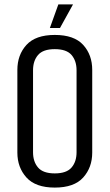

<svg xmlns="http://www.w3.org/2000/svg" viewBox="-20 -840 497 870"><path d="M58.7 -523.2Q58.7 -591.4 99.9 -636.5Q141.2 -681.7 228.2 -681.7Q316 -681.7 357 -636.5Q397.9 -591.4 397.9 -523.2V-148.5Q397.9 -81.3 357 -35.7Q316 10 228.2 10Q141.2 10 99.9 -35.7Q58.7 -81.3 58.7 -148.5ZM326.9 -521.5Q326.9 -564.3 304.2 -590.8Q281.5 -617.3 228.2 -617.3Q175.1 -617.3 152.4 -590.8Q129.7 -564.3 129.7 -521.5V-150.1Q129.7 -107.6 152.4 -81Q175.1 -54.3 228.2 -54.3Q281.5 -54.3 304.2 -80.9Q326.9 -107.4 326.9 -150.1ZM244.4 -820.1H310.9L251.7 -713H205.9Z"/></svg>

Font: Khand Variable Light
Style: Regular
Weight: 300
Designer: Satya Rajpurohit
Foundry: Indian Type Foundry
Version: Version 3.000